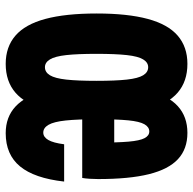

<svg xmlns="http://www.w3.org/2000/svg" viewBox="-22 -652 693 690"><g transform="rotate(90 325.0 -307.5)"><path d="M210 19Q149 19 108.5 -16Q68 -51 48.5 -123.5Q29 -196 29 -308Q29 -419 48.5 -491.5Q68 -564 108.5 -599Q149 -634 210 -634Q273 -634 313.5 -599Q354 -564 373.5 -491.5Q393 -419 393 -307Q393 -196 373.5 -123.5Q354 -51 313.5 -16Q273 19 210 19ZM222 -122Q240 -122 251 -140Q262 -158 266.5 -198.5Q271 -239 271 -307Q271 -376 266.5 -416.5Q262 -457 251 -475Q240 -493 222 -493Q205 -493 194 -475Q183 -457 178.5 -416.5Q174 -376 174 -307Q174 -239 178.5 -198.5Q183 -158 194 -140Q205 -122 222 -122ZM459 19Q401 19 363 -16.5Q325 -52 306 -125Q287 -198 287 -311Q287 -422 305.5 -493.5Q324 -565 362 -599.5Q400 -634 458 -634Q516 -634 552.5 -600Q589 -566 606.5 -495.5Q624 -425 624 -313Q624 -299 623 -283Q622 -267 620 -256H364V-371H548L493 -313Q493 -382 489.5 -422.5Q486 -463 477 -480Q468 -497 453 -497Q437 -497 427 -479.5Q417 -462 413 -421.5Q409 -381 409 -311Q409 -239 413.5 -196.5Q418 -154 429 -135Q440 -116 457 -116Q473 -116 483.5 -134Q494 -152 499 -191H633Q621 -84 578.5 -32.5Q536 19 459 19Z"/></g></svg>

Font: Martian Mono SemiCondensed
Style: Bold
Weight: 700
Width: 4
Designer: Roman Shamin
Foundry: Evil Martians
Version: Version 1.000